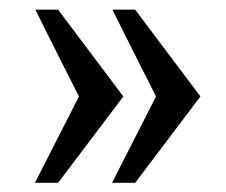

<svg xmlns="http://www.w3.org/2000/svg" viewBox="-20 -473 476 405"><path d="M265.1 -452.6 402.8 -269.5 265.1 -87.4H216.3L309.1 -269.5Q286.6 -314.5 262.9 -361.1Q239.3 -407.7 217.3 -452.6ZM102.5 -452.6 240.2 -269.5 102.5 -87.4H53.7L146.5 -269.5Q124 -314.5 100.3 -361.1Q76.7 -407.7 54.7 -452.6Z"/></svg>

Font: Cardo
Style: Bold
Weight: 700
Designer: David J. Perry
Foundry: David J. Perry
Version: Version 1.0011